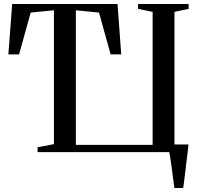

<svg xmlns="http://www.w3.org/2000/svg" viewBox="-20 -763 997 963"><path d="M854.5 180Q851.5 158 848.2 132.8Q845 107.5 841.8 82.8Q838.5 58 835.2 36.2Q832 14.5 829 0H168.5V-24.5L250.5 -40V-711.5L134 -700L75.5 -490H22L41 -743H569.5L588 -490H535L476.5 -700L360.5 -711.5V-36.5H745.5V-703.5L672.5 -718.5V-743H926V-718.5L855 -703.5V-38.5H925.5Q923.5 -19 920.8 3.2Q918 25.5 915.2 48.8Q912.5 72 909.8 95Q907 118 904.2 139.8Q901.5 161.5 899 180Z"/></svg>

Font: Merriweather 120pt
Style: Regular
Weight: 400
Version: Version 2.100